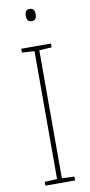

<svg xmlns="http://www.w3.org/2000/svg" viewBox="-100 -947 460 986"><g transform="rotate(-10 130.0 -454.0)"><path d="M208 0H53V-20L118 -23V-690L53 -694V-714H208V-694L143 -690V-23L208 -20ZM130 -908Q147 -908 152 -898Q157 -888 157 -876Q157 -863 151.5 -853.5Q146 -844 130 -844Q116 -844 110.5 -853.5Q105 -863 105 -876Q105 -888 110 -898Q115 -908 130 -908Z"/></g></svg>

Font: Noto Sans SemiCondensed Thin
Style: Regular
Weight: 100
Width: 4
Designer: Monotype Design Team
Foundry: Monotype Imaging Inc.
Version: Version 2.013; ttfautohint (v1.8.4.7-5d5b)